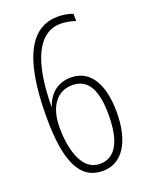

<svg xmlns="http://www.w3.org/2000/svg" viewBox="-139 -793 679 878"><g transform="rotate(-20 200.5 -354.0)"><path d="M48 -306C48 -93 95 13 207 13C303 13 358 -75 358 -219C358 -348 313 -439 214 -439C134 -439 98 -380 87 -342H86C87 -566 146 -686 255 -686C280 -686 307 -680 326 -673V-708C308 -716 280 -721 254 -721C132 -721 48 -614 48 -306ZM206 -22C106 -22 88 -164 88 -241C88 -340 132 -404 209 -404C290 -404 319 -331 319 -220C319 -89 280 -22 206 -22Z"/></g></svg>

Font: Noto Sans Thai Looped ExtraCondensed ExtraLight
Style: Regular
Weight: 200
Width: 2
Designer: Sasikarn Vongin, Ben Mitchell
Foundry: The Fontpad Ltd
Version: Version 1.001